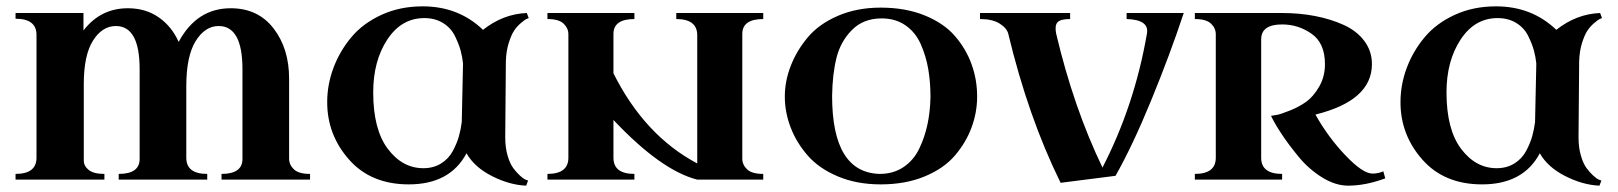

<svg xmlns="http://www.w3.org/2000/svg" viewBox="-20 -566 5098 605"><path d="M29 -507V-525H243V-470Q297 -540 383 -540Q439 -540 480 -511.5Q521 -483 543 -434Q600 -540 707 -540Q793 -540 842 -476.5Q891 -413 891 -318V-66Q891 -47 906 -32.5Q921 -18 957 -18V0H678V-18Q744 -18 744 -65V-348Q744 -484 669 -484Q626 -484 596.5 -436.5Q567 -389 567 -294V-69Q567 -18 633 -18V0H354V-18Q420 -18 420 -65V-348Q420 -484 345 -484Q302 -484 273 -438Q244 -392 244 -301V-60Q244 -43 259.5 -30.5Q275 -18 309 -18V0H29V-18Q95 -18 95 -69V-456Q95 -507 29 -507Z M1312 -546Q1425 -546 1502 -472Q1565 -522 1640 -525L1646 -509Q1643 -508 1638.5 -506Q1634 -504 1621.5 -493.5Q1609 -483 1600 -469.5Q1591 -456 1583 -430.5Q1575 -405 1574 -373Q1572 -175 1572 -133Q1572 -101 1579.5 -75.5Q1587 -50 1597.5 -36Q1608 -22 1618.5 -12.5Q1629 -3 1636 0L1644 3L1638 19Q1586 17 1530.5 -11Q1475 -39 1450 -83Q1398 15 1268 15Q1149 15 1080 -63Q1011 -141 1011 -244Q1011 -299 1030.5 -351.5Q1050 -404 1086.5 -448Q1123 -492 1181.5 -519Q1240 -546 1312 -546ZM1314 -36Q1346 -36 1370 -51Q1394 -66 1407 -90.5Q1420 -115 1426 -136.5Q1432 -158 1435 -181L1439 -366Q1437 -386 1431.5 -406.5Q1426 -427 1413.5 -452.5Q1401 -478 1376 -493.5Q1351 -509 1317 -509Q1245 -509 1200.5 -441.5Q1156 -374 1156 -275Q1156 -158 1202 -97Q1248 -36 1314 -36Z M1979 -18V0H1705V-18Q1771 -18 1771 -69V-458Q1771 -477 1756 -491.5Q1741 -506 1705 -506V-525H1979V-506Q1913 -506 1913 -459V-335Q2011 -139 2177 -51V-455Q2177 -506 2111 -506V-525H2385V-506Q2319 -506 2319 -459V-66Q2319 -47 2334 -32.5Q2349 -18 2385 -18V0H2177Q2063 -29 1913 -188V-69Q1913 -18 1979 -18Z M2453 -262Q2453 -310 2471.5 -358Q2490 -406 2525 -448Q2560 -490 2620 -516Q2680 -542 2755 -542Q2833 -542 2893.5 -517.5Q2954 -493 2989 -452.5Q3024 -412 3041.5 -363.5Q3059 -315 3059 -262Q3059 -212 3041.5 -164.5Q3024 -117 2989 -76Q2954 -35 2893.5 -10Q2833 15 2755 15Q2680 15 2620.5 -10Q2561 -35 2525.5 -75.5Q2490 -116 2471.5 -164Q2453 -212 2453 -262ZM2602 -264Q2602 -22 2752 -18Q2795 -18 2827 -39.5Q2859 -61 2876.5 -97.5Q2894 -134 2902.5 -174Q2911 -214 2912 -260Q2912 -307 2905 -348Q2898 -389 2881.5 -426.5Q2865 -464 2833.5 -486Q2802 -508 2758 -508Q2701 -508 2665 -472Q2629 -436 2616 -384.5Q2603 -333 2602 -264Z M3068 -506V-525H3352V-506Q3321 -506 3312 -495.5Q3303 -485 3308 -460Q3363 -227 3454 -38Q3555 -234 3594 -460Q3602 -504 3530 -506V-525H3710Q3667 -395 3607.5 -250Q3548 -105 3495 -12L3322 10Q3220 -197 3157 -460Q3152 -478 3129.5 -492Q3107 -506 3068 -506Z M4339 -26 4345 -4Q4283 19 4228 19Q4188 19 4146 -7Q4104 -33 4072 -72Q4040 -111 4018.5 -143.5Q3997 -176 3985 -201Q3992 -202 4003.5 -204Q4015 -206 4044 -217.5Q4073 -229 4095.5 -245Q4118 -261 4136.5 -292.5Q4155 -324 4155 -364Q4155 -430 4113 -459.5Q4071 -489 4020 -489Q3954 -489 3954 -442V-69Q3954 -18 4020 -18V0H3745V-18Q3811 -18 3811 -69V-458Q3811 -477 3796 -491.5Q3781 -506 3745 -506V-525H4020Q4075 -525 4124 -515.5Q4173 -506 4214 -487.5Q4255 -469 4279 -437Q4303 -405 4303 -364Q4303 -249 4125 -205Q4164 -135 4219 -77Q4274 -19 4305 -19Q4322 -19 4339 -26Z M4694 -546Q4807 -546 4884 -472Q4947 -522 5022 -525L5028 -509Q5025 -508 5020.5 -506Q5016 -504 5003.5 -493.5Q4991 -483 4982 -469.5Q4973 -456 4965 -430.5Q4957 -405 4956 -373Q4954 -175 4954 -133Q4954 -101 4961.5 -75.5Q4969 -50 4979.5 -36Q4990 -22 5000.5 -12.5Q5011 -3 5018 0L5026 3L5020 19Q4968 17 4912.5 -11Q4857 -39 4832 -83Q4780 15 4650 15Q4531 15 4462 -63Q4393 -141 4393 -244Q4393 -299 4412.5 -351.5Q4432 -404 4468.5 -448Q4505 -492 4563.5 -519Q4622 -546 4694 -546ZM4696 -36Q4728 -36 4752 -51Q4776 -66 4789 -90.5Q4802 -115 4808 -136.5Q4814 -158 4817 -181L4821 -366Q4819 -386 4813.5 -406.5Q4808 -427 4795.5 -452.5Q4783 -478 4758 -493.5Q4733 -509 4699 -509Q4627 -509 4582.5 -441.5Q4538 -374 4538 -275Q4538 -158 4584 -97Q4630 -36 4696 -36Z"/></svg>

Font: Uncial Antiqua
Style: Regular
Weight: 400
Designer: Astigmatic (AOETI)
Foundry: Astigmatic (AOETI)
Version: Version 1.000